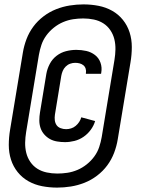

<svg xmlns="http://www.w3.org/2000/svg" viewBox="-20 -777 640 874"><path d="M240 77Q205 77 171.5 70.5Q138 64 109.5 48Q81 32 60.5 6.5Q40 -19 30 -50.5Q20 -82 20 -117Q20 -152 26 -187L84 -537Q89 -568 100.5 -598.5Q112 -629 131.5 -655.5Q151 -682 178 -702.5Q205 -723 235.5 -735Q266 -747 297.5 -752Q329 -757 360 -757Q395 -757 428.5 -750.5Q462 -744 490.5 -728Q519 -712 539.5 -686.5Q560 -661 570 -629.5Q580 -598 580 -563Q580 -528 574 -493L516 -143Q511 -112 499.5 -81.5Q488 -51 468.5 -24.5Q449 2 422 22.5Q395 43 364.5 55Q334 67 302.5 72Q271 77 240 77ZM241 13Q264 13 287 9.5Q310 6 332.5 -3.5Q355 -13 375 -29Q395 -45 409.5 -65Q424 -85 431.5 -107.5Q439 -130 443 -153L501 -504Q505 -528 505.5 -552Q506 -576 500.5 -598.5Q495 -621 482 -640Q469 -659 450 -671Q431 -683 407.5 -688Q384 -693 359 -693Q336 -693 313 -689.5Q290 -686 267.5 -676.5Q245 -667 225 -651Q205 -635 190.5 -615Q176 -595 168.5 -572.5Q161 -550 157 -527L99 -176Q95 -152 94.5 -128Q94 -104 99.5 -81.5Q105 -59 118 -40Q131 -21 150 -9Q169 3 192.5 8Q216 13 241 13ZM276 -130Q258 -130 240 -133Q222 -136 207.5 -144Q193 -152 181.5 -165Q170 -178 164.5 -194.5Q159 -211 159 -229Q159 -247 162 -265L191 -441Q195 -464 206.5 -486Q218 -508 237.5 -523Q257 -538 280.5 -544Q304 -550 327 -550Q351 -550 373 -545Q395 -540 412.5 -526.5Q430 -513 437.5 -491.5Q445 -470 441 -447L440 -441H371V-444Q373 -454 370 -464Q367 -474 359.5 -480Q352 -486 342.5 -488.5Q333 -491 322 -491Q311 -491 299.5 -487Q288 -483 279 -474Q270 -465 265.5 -454Q261 -443 259 -432L230 -255Q228 -242 229.5 -229.5Q231 -217 237.5 -207.5Q244 -198 256 -193.5Q268 -189 281 -189Q292 -189 303.5 -192.5Q315 -196 324.5 -204Q334 -212 340.5 -222Q347 -232 350 -243L413 -226Q407 -205 393 -186Q379 -167 360 -154Q341 -141 319 -135.5Q297 -130 276 -130Z"/></svg>

Font: Iosevka Semibold Extended
Style: Italic
Weight: 600
Width: 7
Italic angle: -9°
Monospace: yes
Designer: Belleve Invis
Foundry: Belleve Invis
Version: Version 32.5.0; ttfautohint (v1.8.4)